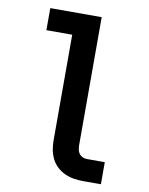

<svg xmlns="http://www.w3.org/2000/svg" viewBox="-83 -796 666 857"><g transform="rotate(10 250.0 -367.5)"><path d="M352 0H434V-100H352Q342 -100 332.5 -104.5Q323 -109 317.5 -117Q312 -125 310 -135Q308 -145 308 -155V-735H75V-635H192V-155Q192 -134 196 -113Q200 -92 209.5 -73Q219 -54 234.5 -39.5Q250 -25 269.5 -16Q289 -7 310 -3.5Q331 0 352 0Z"/></g></svg>

Font: Iosevka SS09
Style: Bold
Weight: 700
Monospace: yes
Designer: Belleve Invis
Foundry: Belleve Invis
Version: Version 5.2.1; ttfautohint (v1.8.3)